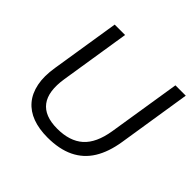

<svg xmlns="http://www.w3.org/2000/svg" viewBox="-174 -886 1076 1076"><g transform="rotate(45 364.0 -348.0)"><path d="M335.6 8.9Q268.7 8.9 217.6 -10Q166.5 -29 133.9 -67.4Q101.3 -105.9 89.7 -163.3Q78 -220.6 90.5 -296.9L155.1 -705H237.5L171.9 -289.5Q154.2 -177.1 196.6 -120.8Q239 -64.5 339.9 -64.5Q438.3 -64.5 494.3 -114.1Q550.3 -163.8 568 -273.3L636.5 -705H718.4L649.9 -269.5Q635.4 -177.6 597.2 -115.7Q559 -53.9 494.1 -22.5Q429.3 8.9 335.6 8.9Z"/></g></svg>

Font: Nunito Sans 12pt ExtraLight
Style: Italic
Weight: 200
Italic angle: -9°
Designer: Vernon Adams
Foundry: Vernon Adams
Version: Version 3.101;gftools[0.9.27]